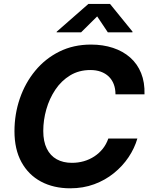

<svg xmlns="http://www.w3.org/2000/svg" viewBox="-20 -969 780 998"><path d="M345 9.8Q258.6 9.8 193.2 -25.1Q127.9 -60 91.5 -126.4Q55.2 -192.7 55.2 -286.9Q55.2 -375.7 83 -456.8Q110.8 -537.8 162.9 -601Q215 -664.3 288.4 -700.8Q361.8 -737.3 452.8 -737.3Q515.6 -737.3 567.4 -720.1Q619.3 -703 656.7 -670Q694.1 -637 713.5 -589Q733 -540.9 731.1 -478.8H580.3Q580.2 -508.5 571.1 -531.8Q562 -555.1 544.9 -571.5Q527.7 -587.8 503.8 -596.4Q479.8 -605 449.9 -605Q390.3 -605 344.5 -577.1Q298.8 -549.3 267.8 -503Q236.8 -456.8 220.8 -400.7Q204.9 -344.6 204.9 -288.3Q204.9 -233.6 223.2 -196.6Q241.4 -159.7 274.8 -141.1Q308.3 -122.6 353.7 -122.6Q386.4 -122.6 416 -131.1Q445.6 -139.7 470.5 -156.1Q495.4 -172.4 514.1 -195.7Q532.7 -219.1 543 -248.8H694Q679.2 -198.1 648.2 -151.8Q617.2 -105.5 572 -69Q526.9 -32.4 469.6 -11.3Q412.4 9.8 345 9.8ZM401.4 -800.8H274.2L274.9 -804.4L439.6 -948.7H551.8L669 -804.4L668.3 -800.8H540.6L485.1 -883.8Z"/></svg>

Font: Adwaita Sans
Style: Italic
Weight: 400
Italic angle: -9.39999°
Designer: Rasmus Andersson
Foundry: rsms
Version: Version 4.001;git-9221beed3